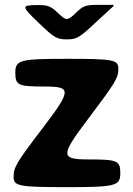

<svg xmlns="http://www.w3.org/2000/svg" viewBox="-20 -770 548 790"><path d="M342 -280C455 -430 467 -449 467 -487C467 -524 448 -528 255 -528C62 -528 43 -523 43 -471C43 -419 54 -414 164 -414C274 -414 274 -399 161 -250C47 -101 36 -82 36 -43C36 -4 56 0 256 0C455 0 475 -5 475 -57C475 -109 463 -114 346 -114C228 -114 228 -129 342 -280ZM219 -716C186 -747 177 -750 123 -749C69 -748 70 -742 137 -678C203 -614 214 -608 255 -608C295 -608 306 -614 373 -677L447 -745V-750H387C332 -750 323 -747 291 -716C258 -684 252 -684 219 -716Z"/></svg>

Font: Asimov Print
Style: A
Weight: 500
Designer: Google
Version: Version 2.000980: 2014